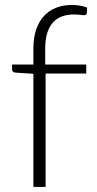

<svg xmlns="http://www.w3.org/2000/svg" viewBox="-20 -736 380 756"><path d="M111.5 0V-445.5L41.5 -450Q27.5 -451.5 27.5 -462.5V-482H111.5V-545Q111.5 -587.5 122.5 -619.8Q133.5 -652 153.5 -673.5Q173.5 -695 201.5 -705.8Q229.5 -716.5 263.5 -716.5Q279 -716.5 294.8 -713.8Q310.5 -711 323 -706L321.5 -683Q320.5 -678.5 317.2 -677.2Q314 -676 308 -676.2Q302 -676.5 292.5 -677.8Q283 -679 270.5 -679Q246 -679 225.2 -671.8Q204.5 -664.5 189.5 -648.5Q174.5 -632.5 166.2 -606.8Q158 -581 158 -543.5V-482H319.5V-446.5H159.5V0Z"/></svg>

Font: LatoLatin Light
Style: Regular
Weight: 300
Designer: Lukasz Dziedzic with Adam Twardoch and Botio Nikoltchev
Foundry: tyPoland Lukasz Dziedzic
Version: Version 2.015; 2015-08-06; http://www.latofonts.com/